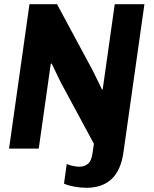

<svg xmlns="http://www.w3.org/2000/svg" viewBox="-20 -706 731 912"><path d="M120 -686H251L422 -368L465 -280L468 -283L525 -686H666L566 20Q542 186 390 186Q364 186 333 180.5Q302 175 284 166L297 73Q307 78 325.5 82Q344 86 356 86Q381 86 398 72Q415 58 420 18L426 -23L268 -316L225 -405L221 -402L164 0H23Z"/></svg>

Font: Chivo
Style: Bold Italic
Weight: 700
Italic angle: -8.05°
Designer: Hector Gatti
Foundry: Omnibus-Type
Version: Version 1.007